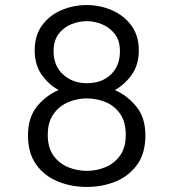

<svg xmlns="http://www.w3.org/2000/svg" viewBox="-20 -727 690 758"><path d="M323 11Q261 11 208 -10.8Q155 -32.5 122.8 -77.5Q90.5 -122.5 90.5 -192Q90.5 -263 126 -306.8Q161.5 -350.5 211.5 -371.5Q171.5 -393.5 144.2 -432.5Q117 -471.5 117 -527.5Q117 -587 146 -626.8Q175 -666.5 222 -686.8Q269 -707 323 -707Q374.5 -707 421.5 -686.8Q468.5 -666.5 498.2 -626.8Q528 -587 528 -527.5Q528 -471.5 500.5 -432.5Q473 -393.5 433.5 -371.5Q482.5 -350 518.2 -306.5Q554 -263 554 -192Q554 -122.5 522 -77.5Q490 -32.5 437.2 -10.8Q384.5 11 323 11ZM323 -398.5Q382 -398.5 417.8 -433Q453.5 -467.5 453.5 -524.5Q453.5 -567 432.8 -593.2Q412 -619.5 382 -631.5Q352 -643.5 323 -643.5Q292 -643.5 261.8 -631.5Q231.5 -619.5 211.5 -593.2Q191.5 -567 191.5 -524.5Q191.5 -467.5 229 -433Q266.5 -398.5 323 -398.5ZM323 -52.5Q361.5 -52.5 396.8 -67.2Q432 -82 454.2 -113.2Q476.5 -144.5 476.5 -194.5Q476.5 -246 454.2 -277.8Q432 -309.5 396.8 -324Q361.5 -338.5 323 -338.5Q284 -338.5 248.5 -323.2Q213 -308 190.8 -276Q168.5 -244 168.5 -194.5Q168.5 -144.5 190.8 -113.2Q213 -82 248.5 -67.2Q284 -52.5 323 -52.5Z"/></svg>

Font: Trispace Light
Style: Regular
Weight: 300
Designer: Tyler Finck
Foundry: Etcetera Type Company
Version: Version 1.210; ttfautohint (v1.8.3)